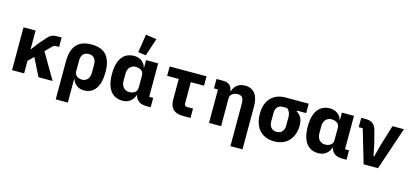

<svg xmlns="http://www.w3.org/2000/svg" viewBox="-74 -1444 4948 2273"><g transform="rotate(15 2400.0 -308.0)"><path d="M283 -219 217 -153V0H69V-525H217V-300H223L290 -388L369 -477Q394 -505 418.5 -515Q443 -525 484 -525H536V-410H499Q475 -410 458 -393L381 -316L566 0H393Z M658 -263Q658 -353 683.5 -414Q709 -475 762.5 -506Q816 -537 898 -537Q1027 -537 1085.5 -468.5Q1144 -400 1144 -263Q1144 -130 1094 -59Q1044 12 949 12Q900 12 861 -16.5Q822 -45 811 -88H806V200H658ZM990 -217V-316Q990 -365 966 -392.5Q942 -420 898 -420Q854 -420 830 -392.5Q806 -365 806 -316V-185Q806 -148 832 -126.5Q858 -105 898 -105Q938 -105 964 -134.5Q990 -164 990 -217Z M1768 0H1718Q1656 0 1621.5 -24.5Q1587 -49 1576 -96H1571Q1556 -46 1516.5 -17Q1477 12 1425 12Q1359 12 1314 -19.5Q1269 -51 1246 -112.5Q1223 -174 1223 -263Q1223 -352 1246 -413Q1269 -474 1314 -505.5Q1359 -537 1425 -537Q1476 -537 1515.5 -509Q1555 -481 1566 -437H1571V-525H1719V-115H1768ZM1571 -185V-340Q1571 -375 1544 -396Q1517 -417 1474 -417Q1432 -417 1404.5 -387Q1377 -357 1377 -308V-217Q1377 -168 1404.5 -138Q1432 -108 1474 -108Q1517 -108 1544 -129Q1571 -150 1571 -185ZM1457 -593 1492 -816 1625 -796 1552 -579Z M2158 0Q2082 0 2042 -39Q2002 -78 2002 -153V-410H1860V-525H2312V-410H2150V-148Q2150 -132 2158.5 -123.5Q2167 -115 2183 -115H2256V0Z M2483 0V-410H2434V-525H2516Q2566 -525 2594.5 -501.5Q2623 -478 2629 -431H2635Q2651 -480 2687.5 -508.5Q2724 -537 2783 -537Q2863 -537 2905 -483Q2947 -429 2947 -329V200H2799V-317Q2799 -369 2782.5 -393Q2766 -417 2726 -417Q2687 -417 2659 -397Q2631 -377 2631 -340V0Z M3449 -410V-402Q3489 -377 3508.5 -340.5Q3528 -304 3528 -247Q3528 -171 3498.5 -112Q3469 -53 3413.5 -20.5Q3358 12 3282 12Q3206 12 3150.5 -21Q3095 -54 3065.5 -115Q3036 -176 3036 -257Q3036 -384 3101 -454.5Q3166 -525 3282 -525H3564V-410ZM3282 -410Q3238 -410 3214 -384.5Q3190 -359 3190 -310V-209Q3190 -160 3214 -132.5Q3238 -105 3282 -105Q3326 -105 3350 -132.5Q3374 -160 3374 -209V-310Q3374 -343 3362.5 -368Q3351 -393 3330 -410Z M4168 0H4118Q4056 0 4021.5 -24.5Q3987 -49 3976 -96H3971Q3956 -46 3916.5 -17Q3877 12 3825 12Q3759 12 3714 -19.5Q3669 -51 3646 -112.5Q3623 -174 3623 -263Q3623 -352 3646 -413Q3669 -474 3714 -505.5Q3759 -537 3825 -537Q3876 -537 3915.5 -509Q3955 -481 3966 -437H3971V-525H4119V-115H4168ZM3971 -185V-340Q3971 -375 3944 -396Q3917 -417 3874 -417Q3832 -417 3804.5 -387Q3777 -357 3777 -308V-217Q3777 -168 3804.5 -138Q3832 -108 3874 -108Q3917 -108 3944 -129Q3971 -150 3971 -185Z M4378 0 4257 -410H4208V-525H4260Q4319 -525 4350.5 -501Q4382 -477 4398 -416L4435 -274L4466 -123H4474L4514 -274L4591 -525H4731L4554 0Z"/></g></svg>

Font: iA Writer Duo V
Style: Regular
Weight: 400
Designer: Mike Abbink, Paul van der Laan, Pieter van Rosmalen, Oliver Reichenstein
Foundry: Information Architects Inc.
Version: Version 2.000